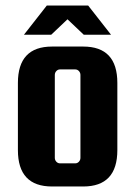

<svg xmlns="http://www.w3.org/2000/svg" viewBox="-20 -667 492 697"><path d="M406 -366V-122Q406 10 282 10H169Q45 10 45 -122V-366Q45 -498 169 -498H282Q406 -498 406 -366ZM272 -94V-395Q272 -403 266.5 -409Q261 -415 253 -415H198Q190 -415 184.5 -409Q179 -403 179 -395V-94Q179 -86 184.5 -80Q190 -74 198 -74H253Q261 -74 266.5 -80Q272 -86 272 -94ZM383 -541H284L225 -597L166 -541H67L150 -647H300Z"/></svg>

Font: Squada One
Style: Regular
Weight: 400
Designer: Joe Prince
Foundry: Joe Prince
Version: Version 1.001